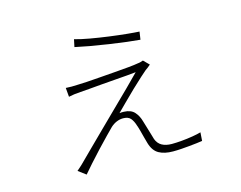

<svg xmlns="http://www.w3.org/2000/svg" viewBox="-93 -767 1185 944"><g transform="rotate(-15 500.0 -294.5)"><path d="M351 -624Q382 -615 427 -607Q472 -599 520.5 -592.5Q569 -586 609.5 -582Q650 -578 672 -577L666 -537Q640 -539 599 -544Q558 -549 511 -556Q464 -563 419.5 -571Q375 -579 343 -586ZM679 -407Q672 -401 664.5 -395Q657 -389 652 -386Q645 -380 622.5 -360Q600 -340 571.5 -312.5Q543 -285 516.5 -258.5Q490 -232 473 -215Q477 -216 483.5 -216Q490 -216 495 -216Q531 -215 549 -195Q567 -175 575 -145Q579 -132 584.5 -113.5Q590 -95 595.5 -77Q601 -59 604 -48Q613 -24 633 -13Q653 -2 683 -2Q705 -2 733.5 -4.5Q762 -7 789 -11.5Q816 -16 833 -21L830 22Q818 24 801 26Q784 28 763.5 30Q743 32 721.5 33.5Q700 35 679 35Q636 35 608 19.5Q580 4 568 -36Q564 -49 559 -68.5Q554 -88 549 -106.5Q544 -125 540 -135Q533 -158 521 -172Q509 -186 483 -186Q466 -186 449.5 -179Q433 -172 419 -159Q408 -148 384 -123.5Q360 -99 332 -69Q304 -39 279 -11Q254 17 239 35L200 6Q206 0 212 -4.5Q218 -9 226 -17Q253 -44 291 -81.5Q329 -119 371.5 -161Q414 -203 457 -245Q500 -287 537.5 -324Q575 -361 602 -389Q586 -387 556.5 -384.5Q527 -382 492.5 -379.5Q458 -377 423 -374Q388 -371 359.5 -368.5Q331 -366 315 -365Q297 -364 282 -362Q267 -360 254 -357L250 -403Q263 -402 279 -402Q295 -402 312 -403Q326 -403 357 -405Q388 -407 426.5 -410Q465 -413 504 -416Q543 -419 574.5 -422Q606 -425 622 -428Q632 -429 639 -431Q646 -433 651 -435Z"/></g></svg>

Font: Noto Sans KR ExtraLight
Style: Regular
Weight: 250
Designer: Ryoko NISHIZUKA  (kana, bopomofo & ideographs); Paul D. Hunt (Latin, Greek & Cyrillic); Sandoll Communications , Soo-you
Foundry: Adobe
Version: Version 2.004-H2;hotconv 1.0.118;makeotfexe 2.5.65603